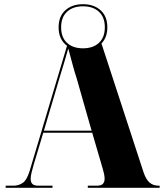

<svg xmlns="http://www.w3.org/2000/svg" viewBox="-20 -894 780 914"><path d="M7 0V-10H43Q69 -10 88.5 -23.5Q108 -37 121 -80L299 -676Q259 -706 259 -764Q259 -816 291 -845Q323 -874 375 -874Q427 -874 459 -845Q491 -816 491 -764Q491 -716 463 -687L663 -75Q675 -39 692.5 -24.5Q710 -10 735 -10H740V0H398V-10H440Q462 -10 470 -19Q478 -28 478 -43Q478 -53 475.5 -65.5Q473 -78 469 -91L419 -262H186L140 -109Q134 -88 130 -71.5Q126 -55 126 -43Q126 -26 134.5 -18Q143 -10 163 -10H230V0ZM375 -664Q423 -664 451 -690Q479 -716 479 -764Q479 -812 451 -838Q423 -864 375 -864Q327 -864 299 -838Q271 -812 271 -764Q271 -716 299 -690Q327 -664 375 -664ZM189 -272H416L345 -521Q336 -548 325.5 -587Q315 -626 305 -663Q295 -628 284.5 -593Q274 -558 263 -522Z"/></svg>

Font: Noto Serif Display SemiCondensed Black
Style: Regular
Weight: 900
Width: 4
Designer: Monotype Design Team
Foundry: Monotype Imaging Inc.
Version: Version 2.009